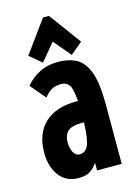

<svg xmlns="http://www.w3.org/2000/svg" viewBox="-108 -736 565 805"><g transform="rotate(-15 175.0 -333.5)"><path d="M132 11Q78 11 48.5 -28.5Q19 -68 19 -128Q19 -211 67 -256.5Q115 -302 206 -302Q208 -302 212 -302Q208 -358 195.5 -373.5Q183 -389 162 -389Q140 -389 123 -381Q106 -373 88 -350L32 -416Q57 -446 92 -464Q127 -482 174 -482Q219 -482 252 -464.5Q285 -447 303 -399Q321 -351 321 -259V0H214V-33Q198 -10 180 0.5Q162 11 132 11ZM125 -146Q125 -121 134.5 -102.5Q144 -84 161 -84Q188 -84 199.5 -111.5Q211 -139 213 -209Q207 -209 205 -209Q158 -209 141.5 -192Q125 -175 125 -146ZM112 -495 60 -539 161 -678H187L289 -539L237 -495L174 -570Z"/></g></svg>

Font: Inconsolata ExtraCondensed Black
Style: Regular
Weight: 900
Width: 2
Monospace: yes
Designer: Raph Levien, Cyreal, Brenton Simpson
Foundry: Raph Levien, Cyreal, Google
Version: Version 3.001; ttfautohint (v1.8.2.53-6de2)